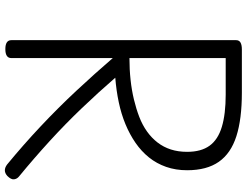

<svg xmlns="http://www.w3.org/2000/svg" viewBox="-130 -846 993 772"><g transform="rotate(90 366.0 -460.5)"><path d="M178 14Q160 14 151 8Q142 2 142 -10V-914Q142 -926 151.5 -931.5Q161 -937 179 -937H353Q459 -937 528 -915Q597 -893 631 -844.5Q665 -796 665 -717Q665 -671 651.5 -632.5Q638 -594 613.5 -563.5Q589 -533 555 -509.5Q521 -486 480 -469Q439 -452 391.5 -442Q344 -432 293 -428Q351 -361 415 -294Q479 -227 548 -164Q617 -101 690 -41Q700 -33 701.5 -21Q703 -9 688 6Q677 16 665.5 16Q654 16 642 7Q563 -58 488.5 -128Q414 -198 345 -272Q276 -346 214 -418V-10Q214 2 205 8Q196 14 178 14ZM214 -485Q260 -485 301.5 -489.5Q343 -494 380.5 -503Q418 -512 450.5 -524.5Q483 -537 509 -555.5Q535 -574 553.5 -598Q572 -622 581.5 -651.5Q591 -681 591 -717Q591 -773 566.5 -807Q542 -841 490.5 -856.5Q439 -872 361 -872H214Z"/></g></svg>

Font: Playwrite US Modern Light
Style: Regular
Weight: 300
Designer: Veronika Burian, José Scaglione
Foundry: TypeTogether
Version: Version 1.003